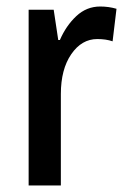

<svg xmlns="http://www.w3.org/2000/svg" viewBox="-20 -570 389 590"><path d="M288 -550Q314 -550 338 -543L326 -443Q306 -450 279 -450Q231 -450 199 -403.5Q167 -357 167 -281V0H68V-540H145L159 -447H164Q183 -491 214.5 -520.5Q246 -550 288 -550Z"/></svg>

Font: Noto Sans Georgian Condensed Medium
Style: Regular
Weight: 500
Width: 3
Designer: Monotype Design Team, Akaki Razmadze
Foundry: Google LLC
Version: Version 2.005; ttfautohint (v1.8.4.7-5d5b)